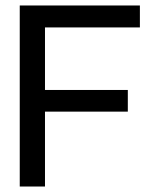

<svg xmlns="http://www.w3.org/2000/svg" viewBox="-20 -680 546 700"><path d="M52 0V-660H144V0ZM90 -273V-352H446V-273ZM90 -580V-660H490V-580Z"/></svg>

Font: Bricolage Grotesque 96pt
Style: Regular
Weight: 400
Version: Version 1.001;gftools[0.9.33.dev8+g029e19f]